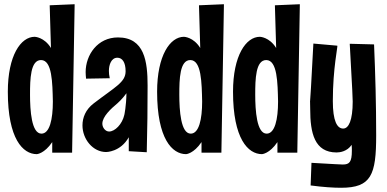

<svg xmlns="http://www.w3.org/2000/svg" viewBox="-20 -716 1828 908"><path d="M215 -691 221 -489C189 -541 144 -542 144 -542C78 -542 17 -453 17 -282C17 -60 88 13 154 13C154 13 190 11 227 -44V6H321L333 -696ZM230 -236C230 -152 215 -84 176 -84C129 -84 122 -193 122 -269C122 -342 124 -432 174 -432C227 -432 228 -324 230 -236Z M678 -311C678 -424 664 -539 538 -539C441 -539 385 -456 385 -375C385 -365 386 -355 387 -344L499 -346C496 -359 495 -371 495 -381C495 -409 506 -443 535 -443C558 -443 574 -422 574 -379C574 -327 526 -306 423 -227C385 -198 370 -160 370 -123C370 -58 419 3 482 3C482 3 550 3 589 -67V-1L674 4C677 -107 678 -209 678 -311ZM568 -173C558 -128 523 -94 496 -94C478 -94 464 -113 464 -131C464 -165 506 -203 536 -228C536 -228 558 -247 578 -275C577 -213 568 -173 568 -173Z M921 -691 927 -489C895 -541 850 -542 850 -542C784 -542 723 -453 723 -282C723 -60 794 13 860 13C860 13 896 11 933 -44V6H1027L1039 -696ZM936 -236C936 -152 921 -84 882 -84C835 -84 828 -193 828 -269C828 -342 830 -432 880 -432C933 -432 934 -324 936 -236Z M1280 -691 1286 -489C1254 -541 1209 -542 1209 -542C1143 -542 1082 -453 1082 -282C1082 -60 1153 13 1219 13C1219 13 1255 11 1292 -44V6H1386L1398 -696ZM1295 -236C1295 -152 1280 -84 1241 -84C1194 -84 1187 -193 1187 -269C1187 -342 1189 -432 1239 -432C1292 -432 1293 -324 1295 -236Z M1749 -506 1634 -509C1647 -274 1648 -254 1648 -236C1648 -147 1629 -108 1603 -108C1574 -108 1554 -144 1554 -238C1554 -395 1579 -500 1575 -500L1462 -510C1441 -102 1447 -302 1447 -200C1447 -87 1467 5 1572 5C1588 5 1622 0 1643 -31C1644 -20 1644 -11 1644 -3C1644 51 1632 62 1601 62C1601 62 1548 60 1453 54L1449 161C1509 169 1557 172 1593 172C1736 172 1759 111 1759 -76C1759 -224 1755 -365 1749 -506Z"/></svg>

Font: Mouse Memoirs
Style: Regular
Weight: 400
Designer: Astigmatic (AOETI)
Foundry: Astigmatic (AOETI)
Version: Version 1.000